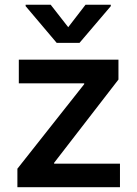

<svg xmlns="http://www.w3.org/2000/svg" viewBox="-20 -777 567 797"><path d="M52.2 0V-76.7L329.6 -427.7V-431.2H58.1V-529.3H471.7V-446.8L204.6 -101.1V-97.7H478V0ZM190.4 -757.3 263.2 -664.1 335 -757.3H439.9V-751.5L310.1 -599.1H215.3L86.4 -751.5V-757.3Z"/></svg>

Font: Inter Cardless Tabular Medium
Style: Regular
Weight: 500
Designer: Rasmus Andersson
Foundry: rsms
Version: Version 4.000;git-4fc901f